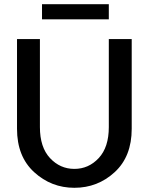

<svg xmlns="http://www.w3.org/2000/svg" viewBox="-20 -887 708 914"><path d="M61 -701H170V-282Q170 -186 218 -134.5Q266 -83 334 -83Q402 -83 450 -134.5Q498 -186 498 -282V-701H607V-274Q607 -142 526 -67.5Q445 7 334 7Q224 7 142.5 -67.5Q61 -142 61 -274ZM180 -795V-867H498V-795Z"/></svg>

Font: LT Superior Semi-bold
Style: Regular
Weight: 600
Designer: Daniel Lyons
Foundry: LyonsType
Version: Version 1.0